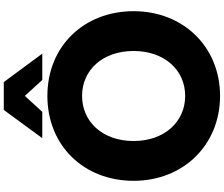

<svg xmlns="http://www.w3.org/2000/svg" viewBox="-104 -994 1181 1013"><g transform="rotate(-90 486.5 -487.5)"><path d="M487 -947 571 -855H710L560 -1058H413L264 -855H403ZM934 -373C934 -635 749 -828 487 -828C224 -828 39 -635 39 -373C39 -111 228 83 487 83C746 83 934 -111 934 -373ZM724 -373C724 -210 623 -101 487 -101C351 -101 249 -210 249 -373C249 -537 351 -645 487 -645C623 -645 724 -537 724 -373Z"/></g></svg>

Font: LINE Seed JP App_OTF ExtraBold
Style: Regular
Weight: 800
Designer: LINE & Fontrix & Fontworks
Version: Version 1.013